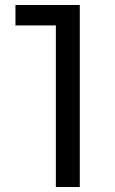

<svg xmlns="http://www.w3.org/2000/svg" viewBox="-20 -750 460 770"><path d="M204 0V-648H42V-730H300V0Z"/></svg>

Font: Cazoo Sans
Style: Regular
Weight: 400
Designer: Jonathan Barnbrook, Julián Moncada
Foundry: Barnbrook Fonts
Version: Version 2.000;Glyphs 3.3 (3337)